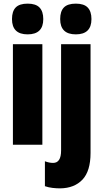

<svg xmlns="http://www.w3.org/2000/svg" viewBox="-20 -796 570 1056"><path d="M132 -776Q177 -776 197.5 -754.5Q218 -733 218 -691Q218 -607 132 -607Q46 -607 46 -691Q46 -734 66.5 -755Q87 -776 132 -776ZM213 -553V0H51V-553ZM311 -691Q311 -734 331.5 -755Q352 -776 397 -776Q442 -776 462.5 -754.5Q483 -733 483 -691Q483 -607 397 -607Q311 -607 311 -691ZM311 240Q291 240 269 237.5Q247 235 227 228V91Q251 100 272 100Q316 100 316 32V-553H478V45Q478 145 433.5 192Q389 239 311 240Z"/></svg>

Font: Noto Sans Sinhala UI ExtraCondensed Black
Style: Regular
Weight: 900
Width: 2
Designer: Jelle Bosma - Monotype Design Team
Foundry: Monotype Imaging Inc.
Version: Version 2.006; ttfautohint (v1.8.4.7-5d5b)